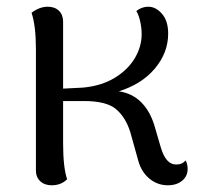

<svg xmlns="http://www.w3.org/2000/svg" viewBox="-20 -541 618 572"><path d="M539 -38Q539 -16 522.5 -2.5Q506 11 480 11Q449 11 425 -9Q401 -29 392 -62L368 -148Q354 -192 325.5 -216Q297 -240 230 -240H168V-114Q168 -42 180 -7Q162 11 134 11Q113 11 100 -1Q87 -13 87 -33V-395Q87 -464 74 -503Q98 -521 122 -521Q143 -521 155.5 -509Q168 -497 168 -476V-277L227 -280Q282 -285 321.5 -309Q361 -333 381.5 -367.5Q402 -402 402 -439Q402 -460 397 -480Q392 -500 386 -508Q402 -521 422 -521Q444 -521 462.5 -500Q481 -479 481 -441Q481 -384 441.5 -337Q402 -290 334 -269Q374 -263 400.5 -236.5Q427 -210 440 -167L459 -102Q474 -51 504 -51H507Q523 -51 533 -63Q539 -52 539 -38Z"/></svg>

Font: Arima Madurai
Style: Regular
Weight: 400
Designer: Joana Correia and Natanael Gama
Foundry: NDISCOVER
Version: Version 1.020